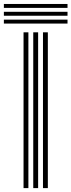

<svg xmlns="http://www.w3.org/2000/svg" viewBox="-77 -966 367 986"><path d="M143.7 0V-800H168.7V0ZM43.9 0V-800H68.8V0ZM93.8 0V-800H118.8V0ZM-57.1 -925.5V-945.6H269.7V-925.5ZM-57.1 -845V-865.1H269.7V-845ZM-57.1 -885.2V-905.4H269.7V-885.2Z"/></svg>

Font: Big Shoulders Inline Thin
Style: Regular
Weight: 100
Designer: Patric King
Foundry: XO Type Co
Version: Version 2.002